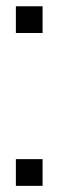

<svg xmlns="http://www.w3.org/2000/svg" viewBox="-20 -604 201 624"><path d="M31.6 -86.8V0H118.4V-86.8ZM31.6 -583.6V-496.8H118.4V-583.6Z"/></svg>

Font: Anybody Thin Condensed
Style: Regular
Weight: 100
Width: 3
Version: Version 1.113;gftools[0.9.25]